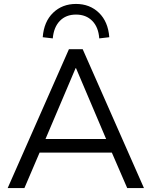

<svg xmlns="http://www.w3.org/2000/svg" viewBox="-20 -955 769 975"><path d="M19 0 330 -705H400L711 0H626L548 -180H181L104 0ZM364 -609 211 -249H519L366 -609ZM248 -760 197 -766Q203 -845 249.5 -890Q296 -935 366 -935Q436 -935 482.5 -890Q529 -845 535 -766L484 -760Q480 -817 448.5 -849Q417 -881 366 -881Q315 -881 284 -849Q253 -817 248 -760Z"/></svg>

Font: Nunito Sans
Style: Regular
Weight: 400
Designer: Vernon Adams
Foundry: Vernon Adams
Version: Version 3.101; ttfautohint (v1.8.4.7-5d5b);gftools[0.9.27]